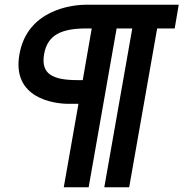

<svg xmlns="http://www.w3.org/2000/svg" viewBox="-20 -720 774 810"><path d="M269 -282H311L249 70H354L472 -600H538L420 70H525L643 -600H717L734 -700H343C282 -700 95 -678 62 -491C29 -305 208 -282 269 -282ZM166 -491C180 -573 239 -600 345 -600H367L329 -382H307C200 -382 152 -409 166 -491Z"/></svg>

Font: Uncut Sans Semibold
Style: Italic
Weight: 600
Italic angle: -10°
Designer: Kasper Nordkvist
Foundry: Uncut Type
Version: Version 1.111;FEAKit 1.0